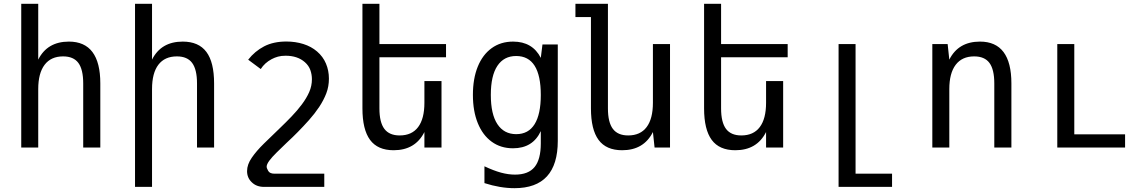

<svg xmlns="http://www.w3.org/2000/svg" viewBox="-20 -780 6061 1015"><path d="M92.3 -759.8H182.1V-464.8Q230 -560.1 344.2 -560.1Q510.3 -560.1 510.3 -338.9V0H419.9V-338.9Q419.9 -412.6 394.3 -447.3Q368.7 -481.9 313.5 -481.9Q249.5 -481.9 215.8 -437.5Q182.1 -393.1 182.1 -309.1V0H92.3Z M693.8 -759.8H783.7V-464.8Q831.5 -560.1 945.8 -560.1Q1030.3 -560.1 1071 -505.6Q1111.8 -451.2 1111.8 -338.9V0H1021.5V-338.9Q1021.5 -412.6 995.8 -447.3Q970.2 -481.9 915 -481.9Q851.1 -481.9 817.4 -438Q783.7 -394 783.7 -309.1V208H693.8Z M1376 208Q1335.4 208 1310.5 183.1Q1286.1 159.7 1286.1 124.5Q1286.1 89.8 1310.8 54Q1335.4 18.1 1374.8 -20.5Q1414.1 -59.1 1457.5 -100.6Q1491.2 -132.8 1521.2 -164.1Q1551.3 -195.3 1575.7 -228Q1600.6 -261.2 1614.7 -293.5Q1628.9 -325.7 1628.9 -361.3Q1628.9 -386.2 1620.6 -409.7Q1612.3 -433.1 1591.8 -451.2Q1553.2 -485.4 1489.7 -485.4Q1466.8 -485.4 1449.2 -480.5Q1431.6 -475.6 1416 -467.3Q1379.4 -447.8 1358.4 -415L1292 -464.4Q1327.1 -509.3 1376.2 -534.9Q1425.3 -560.5 1494.1 -560.5Q1541.5 -560.5 1583.5 -547.4Q1625.5 -534.2 1656.2 -507.8Q1687.5 -481 1703.1 -444.1Q1718.8 -407.2 1718.8 -364.3Q1718.8 -322.8 1705.1 -286.9Q1691.4 -251 1667.5 -214.8Q1642.6 -177.7 1613.3 -145Q1584 -112.3 1554.2 -82Q1544.9 -72.3 1526.9 -54.9Q1508.8 -37.6 1494.1 -23.9Q1467.8 1.5 1442.6 26.1Q1417.5 50.8 1403.8 69.3Q1389.6 88.9 1389.6 101.1Q1389.6 108.9 1397.9 123.5Q1406.2 138.2 1431.2 138.2H1694.3V208Z M2061 14.2Q1976.6 14.2 1936.3 -40.5Q1896 -95.2 1896 -207V-759.8H1985.8V-546.9H2337.9V-477.1H1985.8V-207Q1985.8 -133.3 2012 -98.6Q2038.1 -64 2092.8 -64Q2157.2 -64 2190.4 -108.2Q2223.6 -152.3 2223.6 -236.8V-351.6H2314V0H2223.6V-82Q2175.3 14.2 2061 14.2Z M2699.7 214.8Q2624.5 214.8 2541 188V99.1Q2589.8 122.1 2628.4 132.6Q2667 143.1 2702.6 143.1Q2773.4 143.1 2806.2 102.8Q2838.9 62.5 2838.9 -22V-86.9Q2796.9 3.9 2691.9 3.9Q2627 3.9 2579.3 -30.8Q2531.7 -65.4 2505.9 -128.9Q2480 -192.4 2480 -278.3Q2480 -364.3 2505.6 -427.5Q2531.2 -490.7 2579.1 -525.4Q2627 -560.1 2692.4 -560.1Q2794.9 -560.1 2838.9 -474.1L2847.7 -544.9H2928.7V-35.2Q2928.7 214.8 2699.7 214.8ZM2709 -70.8Q2773.4 -70.8 2806.2 -123.5Q2838.9 -176.3 2838.9 -277.8Q2838.9 -483.9 2708.5 -483.9Q2644 -483.9 2609.4 -431.9Q2574.7 -379.9 2574.7 -278.3Q2574.7 -176.3 2609.6 -123.5Q2644.5 -70.8 2709 -70.8Z M3269 14.2Q3184.6 14.2 3144.3 -40.5Q3104 -95.2 3104 -207V-689.9H3022V-759.8H3193.8V-207Q3193.8 -133.3 3220 -98.6Q3246.1 -64 3300.8 -64Q3365.2 -64 3398.4 -108.2Q3431.6 -152.3 3431.6 -236.8V-546.9H3522V0H3440.4L3431.6 -82Q3383.3 14.2 3269 14.2Z M3867.2 14.2Q3782.7 14.2 3742.4 -40.5Q3702.1 -95.2 3702.1 -207V-759.8H3792V-546.9H4144V-477.1H3792V-207Q3792 -133.3 3818.1 -98.6Q3844.2 -64 3898.9 -64Q3963.4 -64 3996.6 -108.2Q4029.8 -152.3 4029.8 -236.8V-351.6H4120.1V0H4029.8V-82Q3981.4 14.2 3867.2 14.2Z M4413.1 -546.9H4502.9V138.2H4695.8V208H4413.1Z M4908.7 -546.9H4989.7L4998.5 -464.8Q5046.4 -560.1 5160.6 -560.1Q5326.7 -560.1 5326.7 -338.9V0H5236.3V-338.9Q5236.3 -412.6 5210.7 -447.3Q5185.1 -481.9 5129.9 -481.9Q5065.9 -481.9 5032.2 -437.5Q4998.5 -393.1 4998.5 -309.1V0H4908.7Z M5569.3 -546.9H5659.2V-69.8H5927.7V0H5569.3Z"/></svg>

Font: Vazir Code Hack
Style: Code-Hack
Weight: 400
Foundry: DejaVu fonts team - Redesigned by Saber Rastikerdar
Version: Version 1.1.2